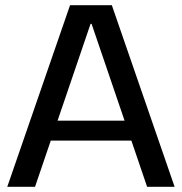

<svg xmlns="http://www.w3.org/2000/svg" viewBox="-20 -720 701 740"><path d="M250 -700H411L653 0H547L333 -628H329L115 0H8ZM154 -255H506V-178H154Z"/></svg>

Font: Pathway Extreme Medium
Style: Regular
Weight: 500
Designer: Eduardo Rodriguez Tunni
Foundry: Eduardo Rodriguez Tunni
Version: Version 1.001;gftools[0.9.26]